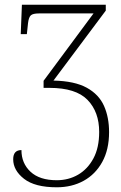

<svg xmlns="http://www.w3.org/2000/svg" viewBox="-20 -556 515 815"><path d="M221 239Q128 239 82 203Q36 167 36 120Q36 81 71 81Q71 137 109.5 173Q148 209 221 209Q271 209 311.5 185.5Q352 162 376.5 116.5Q401 71 401 4Q401 -81 351.5 -132Q302 -183 190 -183H165V-213L377 -499H145Q120 -499 111 -491Q102 -483 99 -458L94 -411H68L73 -536H429V-511L207 -214Q297 -212 348.5 -183.5Q400 -155 421.5 -106.5Q443 -58 443 5Q443 79 414 131.5Q385 184 335 211.5Q285 239 221 239Z"/></svg>

Font: Noto Serif ExtraLight
Style: Regular
Weight: 200
Designer: Monotype Design Team
Foundry: Monotype Imaging Inc.
Version: Version 2.015; ttfautohint (v1.8.4.7-5d5b)